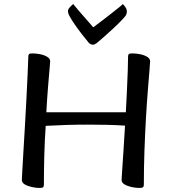

<svg xmlns="http://www.w3.org/2000/svg" viewBox="-20 -916 835 949"><path d="M175 13Q158 13 137.5 8.5Q117 4 102.5 -4.5Q88 -13 88 -27Q88 -31 90 -67.5Q92 -104 95.5 -162.5Q99 -221 103 -289.5Q107 -358 110.5 -425.5Q114 -493 116.5 -549Q119 -605 120 -637Q120 -645 123.5 -648.5Q127 -652 141 -652Q158 -652 178.5 -648Q199 -644 213.5 -635Q228 -626 228 -613Q228 -609 225 -575.5Q222 -542 217.5 -487Q213 -432 209 -361H602Q605 -417 607.5 -470.5Q610 -524 611.5 -567.5Q613 -611 613 -637Q613 -645 616.5 -648.5Q620 -652 634 -652Q652 -652 672.5 -648Q693 -644 707.5 -635Q722 -626 722 -613Q722 -608 719 -570.5Q716 -533 711 -472Q706 -411 701.5 -334Q697 -257 694 -172Q691 -87 691 -3Q691 6 686.5 9.5Q682 13 668 13Q651 13 630.5 8.5Q610 4 595.5 -4.5Q581 -13 581 -27Q581 -30 583.5 -68.5Q586 -107 590 -166.5Q594 -226 598 -295Q554 -298 507.5 -299Q461 -300 414 -300Q311 -300 206 -294Q201 -225 199 -150.5Q197 -76 197 -3Q197 6 193 9.5Q189 13 175 13ZM439 -695Q430 -695 420 -703Q404 -722 385 -746.5Q366 -771 349.5 -795Q333 -819 325 -834Q316 -849 316 -862Q316 -870 325 -880Q334 -890 342 -896Q344 -893 355 -880Q366 -867 381.5 -849Q397 -831 413 -813Q429 -795 441 -781Q460 -795 484 -813.5Q508 -832 530.5 -849.5Q553 -867 569 -880Q585 -893 587 -896Q594 -889 600.5 -879.5Q607 -870 607 -859Q607 -847 600 -837Q595 -830 576.5 -811Q558 -792 534 -770Q510 -748 489 -729.5Q468 -711 458 -703Q447 -695 439 -695Z"/></svg>

Font: BriemHand
Style: Regular
Weight: 400
Designer: Gunnlaugur SE Briem, Eben Sorkin
Foundry: Sorkin Type
Version: Version 1.001; ttfautohint (v1.8.4.7-5d5b)